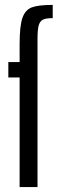

<svg xmlns="http://www.w3.org/2000/svg" viewBox="-20 -763 239 783"><path d="M60 -447H14V-510H60V-583Q60 -657 71.5 -690Q83 -723 110 -733Q137 -743 195 -743V-689Q168 -689 155.5 -683Q143 -677 138 -660Q133 -643 133 -605V0H60Z"/></svg>

Font: Saira Ultra Condensed Medium
Style: Regular
Weight: 500
Width: 1
Designer: Hector Gatti with collaboration of the Omnibus-Type team
Foundry: Omnibus-Type
Version: Version 1.001; ttfautohint (v1.8)